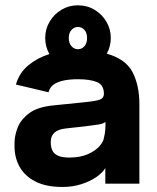

<svg xmlns="http://www.w3.org/2000/svg" viewBox="-20 -704 602 736"><path d="M219.7 12.7Q156 12.7 115.2 -8.5Q74.3 -29.7 55 -65Q35.7 -100.3 35.7 -142V-157Q35.7 -183 47.3 -214Q59 -245 91.2 -269.5Q123.3 -294 184.7 -300L302.7 -312Q349.3 -316.7 363.8 -322.5Q378.3 -328.3 378.3 -344.3Q378.3 -378.3 352 -389.3Q325.7 -400.3 278.3 -400.3Q249 -400.3 225.5 -395.7Q202 -391 186.5 -380.5Q171 -370 166 -350.3L41 -380Q54 -425.3 89 -454Q124 -482.7 169.3 -496.7Q153.3 -525.3 153.3 -558.3Q153.3 -592.7 170.3 -621.2Q187.3 -649.7 215.8 -666.7Q244.3 -683.7 278.7 -683.7Q313.7 -683.7 342.2 -666.7Q370.7 -649.7 387.7 -621.2Q404.7 -592.7 404.7 -558.3Q404.7 -526.3 389.3 -498.3Q462 -477.7 488.2 -427.2Q514.3 -376.7 514.3 -305V0H383.7V-59.7Q373 -41.7 349.2 -25.2Q325.3 -8.7 291.8 2Q258.3 12.7 219.7 12.7ZM246.7 -100Q288 -100.3 316.7 -113Q345.3 -125.7 361.2 -143.5Q377 -161.3 378.7 -177.3Q382.3 -190.3 383.5 -206.3Q384.7 -222.3 384.3 -236.7Q377 -230 358 -226.8Q339 -223.7 306 -219.7L233 -211.7Q202.3 -208.3 188.5 -195.3Q174.7 -182.3 174.7 -161.7V-156.3Q174.7 -140 180.8 -127Q187 -114 202.7 -107Q218.3 -100 246.7 -100ZM278.7 -515.3Q293.3 -515.3 303.5 -526.7Q313.7 -538 313.7 -558.3Q313.7 -578.3 303.5 -589.5Q293.3 -600.7 278.7 -600.7Q264.7 -600.7 254.2 -589.5Q243.7 -578.3 243.7 -558.3Q243.7 -538 254.2 -526.7Q264.7 -515.3 278.7 -515.3Z"/></svg>

Font: Nata Sans
Style: Regular
Weight: 400
Designer: Daniel Uzquiano Cruz
Version: Version 1.001